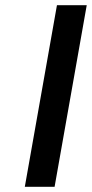

<svg xmlns="http://www.w3.org/2000/svg" viewBox="-20 -715 352 735"><path d="M312 -695 189 0H75L198 -695Z"/></svg>

Font: Fz Poppins Med
Style: Italic
Weight: 500
Italic angle: -10°
Designer: Ninad Kale (Devanagari), Jonny Pinhorn (Latin)
Foundry: Indian Type Foundry
Version: Vit hóa bi Vntype.Com & FontZin.Com